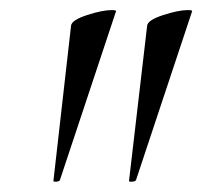

<svg xmlns="http://www.w3.org/2000/svg" viewBox="-20 -660 401 381"><path d="M202 -640Q212 -640 210 -637L99 -303Q98 -300 92 -299.5Q86 -299 86 -301L121 -609Q122 -620 152.5 -630Q183 -640 202 -640ZM353 -640Q363 -640 361 -637L250 -303Q249 -300 242.5 -299.5Q236 -299 236 -301L272 -609Q273 -620 303.5 -630Q334 -640 353 -640Z"/></svg>

Font: Cormorant Garamond Medium
Style: Italic
Weight: 500
Italic angle: -10°
Designer: Christian Thalmann (Catharsis Fonts)
Foundry: Catharsis Fonts
Version: Version 4.000